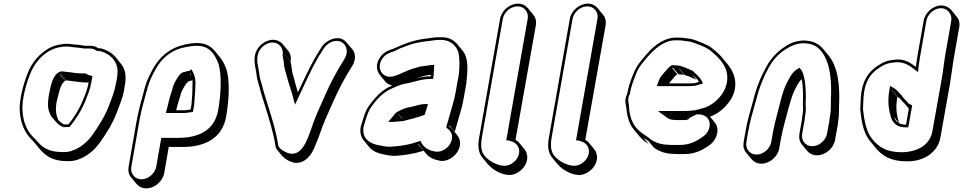

<svg xmlns="http://www.w3.org/2000/svg" viewBox="-20 -787 5302 1057"><path d="M342 -546C292 -542 257 -530 223 -504C187 -477 157 -441 137 -395C112 -337 83 -236 89 -171C94 -108 116 -56 153 -20L166 -6L195 29C229 70 268 100 349 100C370 101 389 98 405 93C457 76 497 43 529 -1C563 -49 601 -107 623 -168C637 -206 655 -245 663 -291L667 -315C677 -371 670 -407 645 -437L616 -473C604 -487 588 -499 572 -507C558 -514 541 -522 520 -522C508 -531 493 -535 477 -535H447C446 -535 445 -535 442 -536C426 -539 406 -541 389 -542C374 -544 364 -546 342 -546ZM301 -127C288 -154 284 -184 292 -228C303 -266 310 -325 339 -342L309 -377C309 -378 310 -378 311 -378L340 -343C343 -344 345 -344 348 -344L319 -379H320L349 -344C355 -343 363 -342 373 -341C397 -339 423 -333 447 -333H468C461 -295 450 -269 437 -237C417 -187 388 -140 357 -103H356C355 -102 355 -102 354 -102H334C320 -107 310 -117 301 -127ZM300 -387C261 -359 258 -297 249 -264C243 -227 241 -192 253 -166C257 -156 261 -146 270 -137C285 -121 299 -98 329 -87H331L355 -88H363C397 -129 429 -179 451 -234C463 -265 475 -291 482 -330L489 -368L478 -371C467 -374 459 -377 450 -383H421C399 -383 374 -389 348 -391C338 -392 330 -393 324 -394H321C312 -394 305 -390 300 -387ZM513 -507H517C534 -507 550 -500 564 -493C604 -472 634 -434 626 -375C625 -367 625 -359 623 -350L618 -326C610 -282 595 -245 580 -206C558 -147 521 -90 488 -43C458 -2 421 28 373 44C359 49 342 51 322 50C244 50 211 23 178 -17L164 -31C129 -65 108 -114 104 -175C98 -236 126 -335 151 -391C170 -434 197 -468 231 -493C262 -516 293 -528 340 -531C362 -531 368 -529 385 -527C402 -526 422 -523 436 -521C441 -520 441 -520 445 -520H475C490 -520 502 -515 513 -507Z M786 250C831 250 876 211 884 166L909 22H986C1113 22 1205 -30 1225 -145C1240 -231 1248 -346 1224 -413C1215 -434 1205 -455 1191 -472L1162 -507C1141 -532 1112 -550 1065 -550C1043 -550 1022 -547 1003 -543L980 -537C913 -519 860 -474 826 -415C808 -382 790 -350 778 -307C763 -249 745 -192 733 -126L688 131C684 154 689 175 702 190L732 226C745 241 763 250 786 250ZM950 -180 954 -197C959 -216 966 -238 972 -257C977 -285 993 -308 1006 -328C1010 -331 1018 -341 1024 -341C1029 -342 1035 -344 1040 -345V-331C1040 -293 1038 -251 1034 -209L1029 -184C1020 -183 1009 -181 999 -180ZM1033 -372 1024 -382C1025 -382 1027 -382 1028 -383C1030 -379 1031 -376 1033 -372ZM1023 -397C1010 -396 1001 -392 996 -391C976 -388 969 -374 966 -372C952 -352 934 -325 928 -293C922 -275 915 -253 910 -233L903 -203C901 -195 899 -189 897 -181L893 -165H997C1007 -166 1019 -167 1029 -169L1042 -171L1049 -210C1052 -252 1056 -295 1056 -334C1056 -358 1049 -376 1041 -392L1034 -406ZM759 200C722 200 696 168 703 131L748 -126C759 -190 778 -247 793 -306C804 -346 821 -377 839 -410C870 -465 919 -507 981 -523L1004 -528C1023 -532 1042 -535 1062 -535C1134 -535 1160 -491 1181 -441C1203 -377 1196 -264 1181 -180C1162 -75 1082 -28 960 -28H868L840 131C833 168 796 200 759 200Z M1384 -484C1381 -468 1380 -452 1383 -431L1388 -403C1389 -396 1391 -388 1392 -379C1395 -347 1401 -337 1409 -306C1417 -270 1430 -236 1440 -201C1462 -129 1485 -59 1497 19C1498 25 1500 31 1505 37L1534 72C1546 86 1567 98 1583 104C1644 127 1690 76 1710 28C1719 3 1726 -9 1738 -42C1761 -113 1787 -165 1816 -231C1846 -298 1877 -357 1913 -414L1920 -425C1942 -462 1936 -497 1918 -518L1888 -553C1848 -602 1775 -567 1750 -527L1743 -516C1734 -500 1728 -493 1719 -477C1684 -416 1653 -348 1620 -279C1614 -297 1609 -316 1604 -334C1598 -361 1593 -370 1589 -390C1586 -414 1583 -427 1580 -448L1551 -483V-484L1580 -449C1584 -472 1579 -493 1566 -508L1537 -543C1525 -558 1506 -568 1483 -568C1438 -568 1392 -529 1384 -484ZM1399 -484C1406 -521 1443 -553 1480 -553C1519 -553 1543 -519 1536 -481C1540 -458 1543 -445 1545 -420C1549 -398 1554 -389 1560 -363C1570 -324 1585 -286 1594 -249L1604 -211L1623 -251C1660 -329 1693 -405 1732 -472C1740 -487 1747 -494 1756 -510L1763 -521C1780 -548 1822 -574 1859 -556C1883 -544 1902 -507 1878 -466L1872 -455C1835 -397 1803 -338 1773 -270C1745 -205 1717 -151 1694 -79C1671 -16 1640 84 1561 54C1539 46 1514 27 1512 14C1500 -65 1477 -136 1455 -207C1445 -242 1432 -277 1424 -312C1416 -344 1410 -352 1407 -383C1406 -393 1404 -401 1403 -408L1398 -436C1395 -457 1396 -469 1399 -484Z M2193 -135 2173 -159C2173 -160 2173 -160 2174 -160L2195 -135ZM2140 -316 2124 -309C2095 -296 2068 -273 2046 -248C2031 -230 2017 -215 2005 -195C1990 -172 1982 -141 1972 -110C1957 -68 1964 -36 1983 -13L2012 22C2030 44 2059 57 2092 63C2114 68 2141 73 2169 70C2207 67 2243 61 2276 53L2311 43L2282 8C2283 8 2285 8 2286 7C2289 12 2292 18 2296 23L2325 58C2341 78 2364 90 2393 96C2440 110 2489 74 2505 36C2520 3 2512 -25 2497 -43L2468 -78C2464 -83 2458 -88 2453 -92L2454 -97L2483 -62C2486 -69 2488 -76 2490 -84L2496 -105C2507 -146 2523 -191 2531 -237L2544 -310C2547 -322 2548 -334 2549 -347C2556 -415 2557 -472 2527 -508L2498 -543C2479 -566 2451 -582 2414 -582H2395C2374 -582 2348 -578 2330 -575C2257 -568 2199 -543 2144 -518C2115 -509 2094 -500 2075 -475C2047 -438 2051 -400 2071 -375L2100 -339C2110 -327 2124 -319 2140 -316ZM2275 -356C2295 -363 2323 -374 2348 -374H2352V-367H2346C2322 -367 2298 -362 2275 -356ZM2356 -429C2341 -428 2334 -426 2320 -424C2294 -423 2273 -414 2257 -410C2216 -399 2186 -378 2146 -367C2085 -351 2047 -414 2087 -467C2103 -488 2119 -495 2148 -504C2166 -512 2180 -521 2194 -525C2212 -531 2226 -538 2240 -542C2266 -550 2300 -557 2329 -560C2348 -561 2373 -567 2392 -567H2411C2461 -567 2494 -533 2504 -497C2512 -459 2511 -388 2500 -345L2487 -272C2479 -228 2463 -182 2452 -141L2446 -120C2444 -112 2442 -105 2439 -98L2437 -84C2460 -69 2480 -44 2462 -3C2449 28 2408 57 2370 46L2360 44C2333 37 2311 20 2300 -1L2294 -12L2284 -8L2245 4C2214 12 2179 17 2141 20C2116 23 2091 18 2069 13C2005 4 1962 -38 1987 -108C1997 -140 2005 -169 2018 -189C2044 -230 2084 -275 2129 -296L2149 -305C2176 -318 2198 -325 2230 -330C2268 -339 2306 -352 2343 -352H2364L2367 -370C2368 -387 2370 -401 2370 -417V-430ZM2161 -167C2151 -158 2143 -146 2137 -139L2117 -116H2148C2158 -117 2171 -118 2179 -119C2199 -119 2218 -125 2231 -129L2248 -133C2270 -139 2295 -146 2318 -155C2322 -168 2327 -184 2331 -197L2336 -214H2319C2294 -214 2274 -206 2259 -202C2235 -197 2209 -193 2191 -183L2172 -174Z M2733 -683 2618 -31C2609 19 2614 53 2635 80L2664 115C2684 139 2717 162 2754 172L2765 174C2812 186 2860 150 2876 112C2889 81 2882 53 2867 34L2838 -1C2833 -8 2825 -13 2818 -17L2930 -648C2934 -671 2928 -692 2915 -707L2886 -742C2874 -757 2855 -767 2832 -767C2786 -767 2741 -729 2733 -683ZM2748 -683C2755 -721 2792 -752 2829 -752C2866 -752 2892 -721 2885 -683L2767 -14H2780C2783 -12 2781 -13 2784 -12L2795 -9C2826 -1 2850 32 2833 73C2819 106 2780 133 2741 124L2731 122C2696 113 2665 92 2647 70C2629 47 2625 17 2633 -31Z M3117 -683 3002 -31C2993 19 2998 53 3019 80L3048 115C3068 139 3101 162 3138 172L3149 174C3196 186 3244 150 3260 112C3273 81 3266 53 3251 34L3222 -1C3217 -8 3209 -13 3202 -17L3314 -648C3318 -671 3312 -692 3299 -707L3270 -742C3258 -757 3239 -767 3216 -767C3170 -767 3125 -729 3117 -683ZM3132 -683C3139 -721 3176 -752 3213 -752C3250 -752 3276 -721 3269 -683L3151 -14H3164C3167 -12 3165 -13 3168 -12L3179 -9C3210 -1 3234 32 3217 73C3203 106 3164 133 3125 124L3115 122C3080 113 3049 92 3031 70C3013 47 3009 17 3017 -31Z M3717 -410C3718 -410 3719 -410 3720 -409L3749 -374C3772 -368 3794 -357 3814 -348L3785 -383C3799 -366 3818 -356 3828 -336C3818 -333 3808 -329 3797 -329C3790 -328 3783 -328 3775 -328H3663L3683 -352C3689 -360 3700 -373 3709 -378L3680 -413H3686L3715 -378C3725 -378 3736 -376 3746 -375ZM3889 -145C3940 -162 3986 -206 4011 -253C4048 -329 4018 -395 3986 -433L3957 -468C3944 -484 3928 -499 3912 -512C3889 -533 3864 -544 3833 -556C3810 -565 3790 -574 3760 -576L3746 -578C3737 -579 3727 -580 3718 -580H3698C3681 -580 3663 -576 3645 -569C3599 -551 3564 -517 3532 -480L3509 -452C3489 -428 3476 -405 3464 -374C3451 -341 3440 -311 3433 -271C3424 -253 3419 -230 3426 -206C3432 -148 3442 -107 3470 -73L3500 -37C3514 -20 3530 -7 3551 6L3522 -29L3538 -18C3542 -15 3547 -12 3551 -9L3580 26C3605 44 3642 60 3688 60C3697 61 3704 61 3709 61H3751C3805 61 3846 40 3880 16C3924 -11 3946 -74 3916 -111ZM3723 -425C3709 -426 3702 -428 3688 -428H3678C3663 -419 3651 -405 3643 -395L3623 -371C3614 -360 3610 -352 3606 -341L3596 -313H3772C3780 -313 3789 -313 3795 -314C3810 -314 3821 -319 3830 -322L3850 -327L3842 -344C3830 -368 3809 -379 3795 -396C3775 -405 3753 -416 3729 -423C3724 -426 3723 -425 3723 -425ZM3797 -179C3782 -177 3765 -176 3748 -176H3602L3639 -149C3650 -141 3664 -127 3690 -127C3698 -126 3702 -126 3706 -126H3747C3751 -126 3754 -126 3758 -127L3771 -130L3772 -135C3779 -139 3783 -141 3789 -145L3885 -190ZM3662 10H3661C3618 10 3584 -4 3561 -21C3556 -25 3553 -28 3548 -31L3532 -42C3482 -73 3455 -110 3445 -174C3444 -187 3443 -197 3442 -210C3441 -222 3437 -232 3439 -245C3440 -253 3443 -261 3447 -269C3454 -309 3465 -338 3478 -371C3489 -401 3501 -422 3520 -444L3543 -472C3576 -509 3608 -539 3649 -555C3665 -562 3681 -565 3696 -565H3716C3725 -565 3733 -564 3741 -563L3755 -561C3783 -559 3801 -551 3825 -542C3856 -530 3880 -520 3901 -500C3934 -472 3962 -443 3977 -403C4010 -300 3921 -211 3852 -192C3845 -190 3838 -188 3830 -186L3725 -159L3828 -157C3873 -156 3899 -119 3882 -75C3875 -55 3862 -42 3844 -31C3812 -8 3774 11 3724 11H3682C3677 11 3670 11 3662 10Z M4172 114C4217 114 4262 75 4270 30L4280 -28C4285 -54 4294 -92 4301 -117C4316 -169 4332 -243 4353 -287C4365 -311 4376 -335 4393 -351C4402 -311 4402 -259 4400 -211C4400 -195 4403 -183 4400 -169C4399 -158 4396 -135 4394 -123L4381 -51C4377 -28 4382 -6 4395 9L4424 44C4436 59 4455 68 4478 68C4523 68 4569 30 4577 -16L4590 -88C4592 -97 4593 -106 4594 -117C4600 -151 4598 -170 4599 -200C4605 -314 4594 -417 4542 -481L4513 -516C4490 -544 4457 -564 4402 -564C4361 -562 4328 -549 4300 -529C4258 -502 4224 -466 4198 -418C4168 -364 4144 -305 4126 -232C4110 -175 4094 -122 4084 -63L4074 -5C4070 18 4075 39 4088 54L4118 90C4131 105 4149 114 4172 114ZM4546 -123 4533 -51C4526 -14 4489 18 4452 18C4415 18 4389 -13 4396 -51L4409 -123C4411 -135 4414 -159 4415 -170C4418 -188 4415 -199 4415 -213C4418 -268 4416 -329 4404 -372C4400 -387 4396 -397 4388 -406L4381 -414L4370 -407C4338 -388 4324 -353 4310 -327C4286 -281 4272 -205 4257 -153C4250 -127 4241 -90 4236 -63L4226 -5C4219 32 4182 64 4145 64C4108 64 4082 32 4089 -5L4099 -63C4109 -121 4125 -173 4141 -231C4159 -303 4182 -360 4211 -413C4236 -459 4267 -492 4307 -517C4334 -534 4361 -547 4400 -549C4471 -549 4500 -515 4523 -471C4553 -413 4559 -325 4554 -233C4553 -202 4556 -184 4550 -152C4548 -142 4547 -131 4546 -123Z M5230 -462 5261 -638C5265 -660 5259 -681 5246 -696L5217 -732C5204 -747 5184 -757 5162 -757C5117 -757 5073 -718 5065 -673L5034 -497C5030 -473 5025 -444 5022 -419L5011 -427C4987 -445 4955 -463 4911 -459C4870 -456 4846 -447 4815 -427C4758 -391 4725 -338 4719 -251C4718 -224 4716 -206 4716 -183C4722 -121 4734 -54 4767 -14C4769 -12 4771 -9 4773 -7L4802 29C4837 71 4885 101 4968 101C4979 101 4990 101 4999 100C5073 94 5143 48 5157 -29L5210 -327C5217 -369 5223 -420 5230 -462ZM4929 -109C4915 -117 4907 -128 4901 -143ZM4930 -109C4917 -150 4909 -192 4920 -253L4891 -288V-290L4920 -255C4936 -246 4946 -230 4958 -219L4951 -227C4963 -215 4972 -202 4983 -189L4968 -101C4963 -101 4957 -101 4952 -102C4943 -102 4936 -106 4930 -109ZM5166 -362 5113 -64C5099 13 5028 51 4942 51C4858 51 4814 20 4780 -24C4750 -60 4737 -126 4731 -186C4731 -208 4733 -226 4734 -253C4740 -336 4770 -382 4822 -415C4851 -434 4871 -441 4910 -444C4949 -447 4978 -432 5001 -415L5034 -390L5037 -420C5040 -444 5045 -474 5049 -497L5080 -673C5086 -710 5124 -742 5160 -742C5196 -742 5223 -709 5217 -673L5186 -497C5178 -454 5173 -401 5166 -362ZM4978 -221 4969 -232C4962 -239 4956 -246 4952 -250L4941 -265C4930 -275 4919 -292 4900 -303L4880 -314L4876 -290C4865 -226 4873 -179 4887 -136C4899 -105 4922 -86 4965 -86H4980L5002 -207C4994 -211 4983 -215 4978 -221Z"/></svg>

Font: Blanket
Style: PosterObl
Weight: 900
Foundry: Cannot Into Space Fonts
Version: Version 0.9